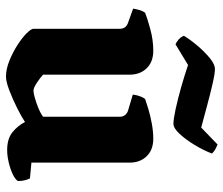

<svg xmlns="http://www.w3.org/2000/svg" viewBox="-74 -686 764 657"><g transform="rotate(90 308.5 -358.0)"><path d="M243 4Q217 4 188.5 -7.5Q160 -19 135 -35Q110 -51 94.5 -66.5Q79 -82 79 -90V-385Q79 -406 60 -413L10 -431Q12 -443 15 -453.5Q18 -464 24 -472Q41 -479 79 -489.5Q117 -500 154 -500Q192 -500 214 -477.5Q236 -455 236 -419V-123Q244 -115 262.5 -102.5Q281 -90 291 -90Q298 -90 314.5 -94.5Q331 -99 349.5 -106.5Q368 -114 380 -123V-385Q380 -405 361 -413L304 -430Q306 -445 310.5 -456Q315 -467 319 -472Q330 -476 353 -483Q376 -490 403.5 -495Q431 -500 455 -500Q493 -500 515 -477.5Q537 -455 537 -419V-83L591 -78Q594 -72 597 -61.5Q600 -51 600 -37Q595 -28 577.5 -19.5Q560 -11 537 -5.5Q514 0 494 0Q455 0 432.5 -18.5Q410 -37 398 -61Q380 -49 350 -34Q320 -19 290 -7.5Q260 4 243 4ZM404 -569Q388 -569 353.5 -576.5Q319 -584 278.5 -595.5Q238 -607 203 -619L132 -576Q125 -579 116 -586.5Q107 -594 103 -605Q117 -628 138 -652.5Q159 -677 180 -694Q201 -711 216 -711Q232 -711 267 -703Q302 -695 342.5 -684Q383 -673 417 -664L475 -720Q482 -717 490 -713Q498 -709 506 -701Q495 -672 476.5 -641.5Q458 -611 438.5 -590Q419 -569 404 -569Z"/></g></svg>

Font: Texturina ExtraBold
Style: Regular
Weight: 800
Designer: Guillermo Torres Carreño
Foundry: Omnibus-Type
Version: Version 1.002; ttfautohint (v1.8.3)